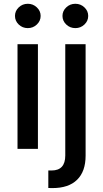

<svg xmlns="http://www.w3.org/2000/svg" viewBox="-20 -776 538 1001"><path d="M320.3 -545.4H426.3V35.6Q426.3 117.7 382.1 161.1Q337.9 204.6 253.4 204.6Q239.3 204.6 231.9 204.1V112.8H249Q320.3 112.8 320.3 34.7ZM71.3 0V-545.4H177.7V0ZM125 -629.4Q97.2 -629.4 77.6 -648.2Q58.1 -667 58.1 -692.9Q58.1 -718.8 77.6 -737.5Q97.2 -756.3 125 -756.3Q152.3 -756.3 172.1 -737.5Q191.9 -718.8 191.9 -692.9Q191.9 -667 172.1 -648.2Q152.3 -629.4 125 -629.4ZM373 -629.4Q345.2 -629.4 325.4 -648.2Q305.7 -667 305.7 -692.9Q305.7 -718.8 325.4 -737.5Q345.2 -756.3 373 -756.3Q400.4 -756.3 420.2 -737.5Q439.9 -718.8 439.9 -692.9Q439.9 -667 420.2 -648.2Q400.4 -629.4 373 -629.4Z"/></svg>

Font: Karasuma Gothic
Style: Regular
Weight: 500
Designer: Rasmus Andersson / Ryoko Nishizuka
Foundry: Genbu
Version: Version 1.00